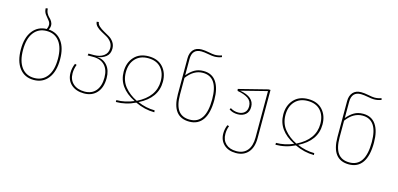

<svg xmlns="http://www.w3.org/2000/svg" viewBox="-79 -1253 4078 1966"><g transform="rotate(15 1960.5 -270.0)"><path d="M296 -529Q386 -523 437 -453.5Q488 -384 488 -262Q488 -134 432 -62Q376 10 280 10Q183 10 128 -61.5Q73 -133 73 -259Q73 -385 128 -456Q183 -527 276 -529Q287 -553 287 -574Q287 -599 268 -620.5Q249 -642 229.5 -668.5Q210 -695 210 -732L232 -734Q232 -707 244 -684.5Q256 -662 270.5 -649Q285 -636 297 -616.5Q309 -597 309 -575Q309 -550 296 -529ZM280 -11Q366 -11 415.5 -76Q465 -141 465 -262Q465 -381 416.5 -445Q368 -509 281 -509Q195 -509 145.5 -444.5Q96 -380 96 -259Q96 -141 144.5 -76Q193 -11 280 -11Z M848 -386Q915 -382 956.5 -333Q998 -284 998 -200Q998 -102 948.5 -46Q899 10 813 10Q728 10 677 -36Q626 -82 626 -160Q626 -210 647 -259L666 -253Q648 -206 648 -160Q648 -90 693 -50Q738 -10 813 -10Q890 -10 932.5 -60.5Q975 -111 975 -200Q975 -284 931.5 -330Q888 -376 809 -376H750L753 -396H813Q873 -396 913.5 -425Q954 -454 954 -507Q954 -543 934 -570Q914 -597 884.5 -614Q855 -631 825.5 -646.5Q796 -662 774 -683.5Q752 -705 750 -733L772 -736Q774 -712 796.5 -692Q819 -672 848.5 -656Q878 -640 907.5 -622.5Q937 -605 957 -575.5Q977 -546 977 -508Q977 -451 939 -421Q901 -391 848 -386Z M1149 -312Q1149 -407 1204.5 -468Q1260 -529 1357 -529Q1455 -529 1509.5 -469Q1564 -409 1564 -314Q1564 -142 1377 -49Q1467 -10 1558 -10L1560 10Q1457 10 1356 -38Q1259 10 1152 10V-10Q1245 -10 1335 -49Q1149 -142 1149 -312ZM1356 -57Q1541 -149 1541 -314Q1541 -403 1493 -456Q1445 -509 1357 -509Q1271 -509 1221.5 -455Q1172 -401 1172 -312Q1172 -223 1223.5 -159.5Q1275 -96 1356 -57Z M1939 -529Q2029 -529 2075 -461.5Q2121 -394 2121 -271Q2121 -132 2072 -61Q2023 10 1929 10Q1745 10 1745 -231V-612Q1745 -669 1775 -703Q1805 -737 1863 -737Q1895 -737 1940 -728Q1985 -719 2005 -719Q2043 -719 2078 -732L2083 -715Q2047 -700 2005 -700Q1982 -700 1938.5 -708.5Q1895 -717 1865 -717Q1767 -717 1767 -609V-438Q1804 -482 1844 -505.5Q1884 -529 1939 -529ZM1929 -11Q2098 -11 2098 -271Q2098 -509 1937 -509Q1840 -509 1767 -410V-234Q1767 -120 1807 -65.5Q1847 -11 1929 -11Z M2628 -519H2650V-7Q2650 90 2603 143.5Q2556 197 2473 197Q2393 197 2345.5 152.5Q2298 108 2298 35Q2298 -12 2317 -56L2336 -51Q2320 -12 2320 35Q2320 101 2361 139Q2402 177 2473 177Q2547 177 2587.5 129Q2628 81 2628 -9V-501L2352 -431Q2503 -405 2504 -301Q2505 -248 2472.5 -219.5Q2440 -191 2389 -191Q2335 -191 2297 -218L2306 -234Q2343 -210 2389 -210Q2430 -210 2456 -233Q2482 -256 2482 -301Q2481 -355 2439.5 -382.5Q2398 -410 2327 -422L2323 -442Z M2841 -312Q2841 -407 2896.5 -468Q2952 -529 3049 -529Q3147 -529 3201.5 -469Q3256 -409 3256 -314Q3256 -142 3069 -49Q3159 -10 3250 -10L3252 10Q3149 10 3048 -38Q2951 10 2844 10V-10Q2937 -10 3027 -49Q2841 -142 2841 -312ZM3048 -57Q3233 -149 3233 -314Q3233 -403 3185 -456Q3137 -509 3049 -509Q2963 -509 2913.5 -455Q2864 -401 2864 -312Q2864 -223 2915.5 -159.5Q2967 -96 3048 -57Z M3631 -529Q3721 -529 3767 -461.5Q3813 -394 3813 -271Q3813 -132 3764 -61Q3715 10 3621 10Q3437 10 3437 -231V-612Q3437 -669 3467 -703Q3497 -737 3555 -737Q3587 -737 3632 -728Q3677 -719 3697 -719Q3735 -719 3770 -732L3775 -715Q3739 -700 3697 -700Q3674 -700 3630.5 -708.5Q3587 -717 3557 -717Q3459 -717 3459 -609V-438Q3496 -482 3536 -505.5Q3576 -529 3631 -529ZM3621 -11Q3790 -11 3790 -271Q3790 -509 3629 -509Q3532 -509 3459 -410V-234Q3459 -120 3499 -65.5Q3539 -11 3621 -11Z"/></g></svg>

Font: FiraGO Thin
Style: Regular
Weight: 100
Designer: bBox Type
Foundry: bBox Type GmbH
Version: Version 1.001;PS 001.001;hotconv 1.0.88;makeotf.lib2.5.64775